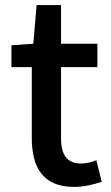

<svg xmlns="http://www.w3.org/2000/svg" viewBox="-20 -722 436 755"><path d="M272 13C312 13 349 3 380 -7L359 -92C343 -85 319 -79 300 -79C243 -79 220 -113 220 -179V-458H363V-550H220V-702H124L111 -550L25 -544V-458H105V-180C105 -64 148 13 272 13Z"/></svg>

Font: Source Han Sans JP Medium
Style: Regular
Weight: 500
Designer: Ryoko NISHIZUKA 西塚涼子 (kana, bopomofo & ideographs); Paul D. Hunt (Latin, Greek & Cyrillic); Sandoll Communications 산돌커뮤니
Foundry: Adobe
Version: Version 2.002;hotconv 1.0.116;makeotfexe 2.5.65601